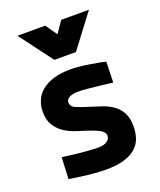

<svg xmlns="http://www.w3.org/2000/svg" viewBox="-141 -840 779 936"><g transform="rotate(-20 248.5 -371.5)"><path d="M424 -378Q390 -382 357 -386Q329 -389 299 -392Q269 -395 249 -395Q219 -395 202 -386Q185 -377 185 -363Q185 -340 207.5 -330Q230 -320 273 -307Q306 -297 336.5 -286.5Q367 -276 391 -258.5Q415 -241 429.5 -214Q444 -187 444 -145Q444 -111 434.5 -83Q425 -55 402 -34.5Q379 -14 341 -2.5Q303 9 246 9Q223 9 190.5 6.5Q158 4 129 0Q95 -4 58 -10L63 -122Q101 -117 135 -113Q164 -110 195 -107.5Q226 -105 246 -105Q278 -105 293.5 -116.5Q309 -128 309 -144Q309 -164 283 -177.5Q257 -191 215 -204Q191 -211 162.5 -221Q134 -231 109.5 -248Q85 -265 68.5 -292Q52 -319 52 -361Q52 -391 63 -418Q74 -445 98 -465.5Q122 -486 159.5 -498Q197 -510 250 -510Q270 -510 295 -507.5Q320 -505 344.5 -501Q369 -497 391 -493Q413 -489 427 -485ZM63 -752H207L249 -692L290 -752H434L304 -580H192Z"/></g></svg>

Font: Panefresco 999wt
Style: Regular
Weight: 900
Version: Version 1.001